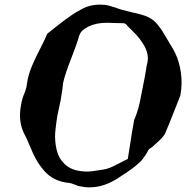

<svg xmlns="http://www.w3.org/2000/svg" viewBox="-20 -806 804 826"><path d="M755.9 -395Q761.2 -426.3 761.2 -448.2Q761.2 -541.5 713.9 -612.8Q708 -622.1 696.5 -642.1Q685.1 -662.1 677.7 -673.3Q670.4 -684.6 658.7 -699.2Q647 -713.9 633.1 -723.4Q619.1 -732.9 602.1 -738.8Q584 -745.1 541.5 -754.6Q499 -764.2 478 -772.9Q449.2 -782.7 430.2 -785.2Q423.3 -786.1 410.2 -786.1Q363.3 -786.1 325.2 -763.2Q308.1 -754.4 288.6 -741.2Q269 -728 255.4 -717.5Q241.7 -707 219.5 -689.5Q197.3 -671.9 186 -663.1Q184.1 -662.1 182.1 -658.2Q172.9 -635.3 153.6 -598.1Q134.3 -561 119.9 -527.8Q105.5 -494.6 99.1 -463.9Q98.6 -460.9 97.2 -453.1Q95.7 -445.3 95.2 -440.9L94.2 -433.1Q93.3 -427.7 90.3 -419.4Q87.4 -411.1 86.9 -409.2Q75.7 -384.8 70.8 -356Q65.9 -330.6 65.9 -311Q65.9 -263.7 87.9 -223.1Q93.3 -214.4 107.9 -179.2Q121.6 -145 135 -120.8Q148.4 -96.7 168.5 -73Q188.5 -49.3 215.8 -35.6Q243.2 -22 277.8 -19Q285.6 -18.1 299.3 -12.7Q313 -7.3 316.9 -5.9Q336.4 -2 345.2 -1Q352.1 0 365.2 0Q430.2 0 494.1 -43.9Q495.6 -44.9 511.7 -55.4Q527.8 -65.9 530.8 -68.1Q533.7 -70.3 547.1 -79.8Q560.5 -89.4 564.9 -93.5Q569.3 -97.7 579.6 -106.9Q589.8 -116.2 595 -123.3Q600.1 -130.4 606.7 -140.1Q613.3 -149.9 618.2 -160.2Q619.6 -164.1 627.4 -168.7Q635.3 -173.3 637.2 -175.8Q642.1 -180.2 651.6 -188.7Q661.1 -197.3 666.7 -202.6Q672.4 -208 679.2 -215.8Q686 -223.6 689.9 -231Q704.6 -264.6 727.1 -322.3Q749.5 -379.9 755.9 -395ZM529.8 -122.1Q517.6 -116.7 492.7 -103.5Q467.8 -90.3 452.4 -84.2Q437 -78.1 421.9 -76.2Q375 -67.9 354 -67.9Q341.8 -67.9 328.1 -69.8Q278.8 -75.2 251 -107.9Q218.8 -141.6 216.8 -217.8Q216.8 -245.6 227.1 -310.1Q229 -320.3 234.1 -342.3Q239.3 -364.3 241.2 -376Q242.7 -384.8 245.1 -401.4Q247.6 -418 249 -425.8L251 -446.8Q258.8 -484.9 285.4 -552.2Q312 -619.6 319.8 -649.9Q325.2 -666 334.7 -674.8Q344.2 -683.6 360.8 -691.9Q393.6 -708 439.9 -708Q451.2 -708 474.4 -707Q497.6 -706.1 509.8 -706.1H512.2Q522 -704.6 527.8 -694.8Q531.7 -690.9 541.3 -681.6Q550.8 -672.4 555.7 -667.2Q560.5 -662.1 568.1 -654.1Q575.7 -646 581.3 -638.4Q586.9 -630.9 591.8 -623Q616.2 -588.4 616.2 -553.2Q616.2 -542.5 610.8 -522Q608.4 -509.3 604 -481Q601.1 -466.8 595.9 -439.2Q590.8 -411.6 587.9 -398.9Q577.6 -338.4 560.1 -296.9Q556.2 -290 554.2 -272.9Q548.8 -245.6 541.3 -194.6Q533.7 -143.6 529.8 -122.1Z"/></svg>

Font: Sonetni venez Italic
Style: Regular
Weight: 400
Italic angle: -14°
Designer: Alja Herlah
Foundry: Type Salon
Version: Version 1.000;hotconv 1.0.109;makeotfexe 2.5.65596